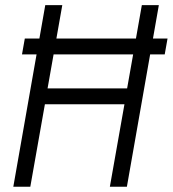

<svg xmlns="http://www.w3.org/2000/svg" viewBox="-20 -713 660 733"><path d="M64 -505.4 74.7 -565.9H130.4L152.8 -693.4H217.8L195.3 -565.9H499L521.5 -693.4H586.4L564 -565.9H619.6L608.9 -505.4H553.2L464.4 0H399.4L455.1 -314.9H151.4L95.7 0H30.8L119.6 -505.4ZM161.6 -375.5H465.3L488.3 -505.4H184.6Z"/></svg>

Font: Cascadia Code Light
Style: Italic
Weight: 300
Italic angle: -10°
Monospace: yes
Designer: Aaron Bell
Foundry: Saja Typeworks
Version: Version 2404.023; ttfautohint (v1.8.4)